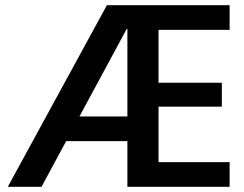

<svg xmlns="http://www.w3.org/2000/svg" viewBox="-20 -720 941 740"><path d="M10 0 392 -700H865V-605H591V-401H835V-309H591V-95H865V0H471V-608H468L140 0ZM148 -176 185 -271H525L549 -176Z"/></svg>

Font: DM Sans 36pt SemiBold
Style: Regular
Weight: 600
Designer: Colophon Foundry, Jonny Pinhorn
Foundry: Colophon Foundry
Version: Version 4.004;gftools[0.9.30]